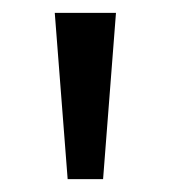

<svg xmlns="http://www.w3.org/2000/svg" viewBox="-20 -734 265 298"><path d="M160 -714 140 -456H85L65 -714Z"/></svg>

Font: eng115
Style: Regular
Weight: 400
Designer: Monotype Design Team
Foundry: Monotype Imaging Inc.
Version: Version 2.013